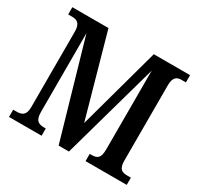

<svg xmlns="http://www.w3.org/2000/svg" viewBox="-151 -898 1121 1082"><g transform="rotate(30 409.5 -357.0)"><path d="M27 0H239V-47H233C193 -47 169 -55 169 -115V-627L350 0H417L593 -628V-113C592 -58 575 -47 535 -47H525V0H793V-47H768C734 -47 713 -58 713 -112V-602C713 -656 736 -667 765 -667H793V-714H557L411 -182L262 -714H27V-667H53C83 -667 108 -656 108 -603V-110C108 -57 83 -47 48 -47H27Z"/></g></svg>

Font: Noto Serif Tamil Condensed SemiBold
Style: Regular
Weight: 600
Width: 3
Designer: Indian Type Foundry, Tom Grace, and the Monotype Design Team
Foundry: Monotype Imaging Inc.
Version: Version 2.004